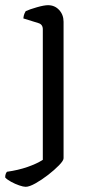

<svg xmlns="http://www.w3.org/2000/svg" viewBox="-55 -520 363 740"><path d="M44 200Q35 200 19 194.5Q3 189 -12.5 180.5Q-28 172 -35 164Q-35 156 -33 150.5Q-31 145 -28 142Q15 136 51 123.5Q87 111 110 96V-407Q110 -426 93 -431L35 -449Q36 -460 39 -467Q42 -474 44 -477Q59 -484 87 -492Q115 -500 130 -500Q156 -500 173 -481.5Q190 -463 190 -436V90Q190 99 172.5 117Q155 135 130.5 154Q106 173 82 186.5Q58 200 44 200Z"/></svg>

Font: Texturina Light
Style: Regular
Weight: 300
Designer: Guillermo Torres Carreño
Foundry: Omnibus-Type
Version: Version 1.002; ttfautohint (v1.8.3)